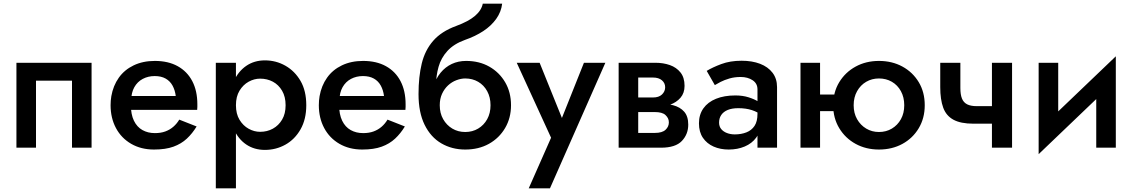

<svg xmlns="http://www.w3.org/2000/svg" viewBox="-20 -800 6137 1040"><path d="M476 -460H69V0H175V-363H370V0H476Z M644 -205H1048Q1049 -214 1049 -221.5Q1049 -229 1049 -235Q1049 -308 1021.5 -360.5Q994 -413 942.5 -441.5Q891 -470 819 -470Q754 -470 704 -446Q654 -422 623.5 -379Q593 -336 583 -279Q581 -267 580 -255Q579 -243 579 -230Q579 -161 608 -106.5Q637 -52 690.5 -21Q744 10 814 10Q877 10 919.5 -5.5Q962 -21 992 -49Q1022 -77 1045 -115L951 -152Q938 -130 919 -113.5Q900 -97 875.5 -88Q851 -79 819 -79Q781 -79 751.5 -95.5Q722 -112 705.5 -146Q689 -180 689 -230L691 -258Q691 -298 707.5 -327.5Q724 -357 753 -372.5Q782 -388 818 -388Q853 -388 877 -374.5Q901 -361 914.5 -336.5Q928 -312 932 -280H644Z M1258 220V-460H1149V220ZM1639 -230Q1639 -308 1608 -361.5Q1577 -415 1526 -444Q1475 -473 1415 -473Q1357 -473 1313.5 -443Q1270 -413 1246 -359Q1222 -305 1222 -230Q1222 -156 1246 -101.5Q1270 -47 1313.5 -17.5Q1357 12 1415 12Q1475 12 1526 -16.5Q1577 -45 1608 -99.5Q1639 -154 1639 -230ZM1527 -230Q1527 -184 1508 -152Q1489 -120 1458 -103Q1427 -86 1389 -86Q1357 -86 1327 -102.5Q1297 -119 1277.5 -151Q1258 -183 1258 -230Q1258 -277 1277.5 -309Q1297 -341 1327 -357.5Q1357 -374 1389 -374Q1427 -374 1458 -357.5Q1489 -341 1508 -308.5Q1527 -276 1527 -230Z M1772 -205H2176Q2177 -214 2177 -221.5Q2177 -229 2177 -235Q2177 -308 2149.5 -360.5Q2122 -413 2070.5 -441.5Q2019 -470 1947 -470Q1882 -470 1832 -446Q1782 -422 1751.5 -379Q1721 -336 1711 -279Q1709 -267 1708 -255Q1707 -243 1707 -230Q1707 -161 1736 -106.5Q1765 -52 1818.5 -21Q1872 10 1942 10Q2005 10 2047.5 -5.5Q2090 -21 2120 -49Q2150 -77 2173 -115L2079 -152Q2066 -130 2047 -113.5Q2028 -97 2003.5 -88Q1979 -79 1947 -79Q1909 -79 1879.5 -95.5Q1850 -112 1833.5 -146Q1817 -180 1817 -230L1819 -258Q1819 -298 1835.5 -327.5Q1852 -357 1881 -372.5Q1910 -388 1946 -388Q1981 -388 2005 -374.5Q2029 -361 2042.5 -336.5Q2056 -312 2060 -280H1772Z M2500 -375Q2539 -375 2570 -357Q2601 -339 2619 -306Q2637 -273 2637 -230Q2637 -187 2619 -154.5Q2601 -122 2570 -103.5Q2539 -85 2500 -85Q2461 -85 2430 -103.5Q2399 -122 2380.5 -154.5Q2362 -187 2362 -230L2247 -290Q2247 -191 2280 -124Q2313 -57 2370.5 -23.5Q2428 10 2500 10Q2573 10 2628.5 -21Q2684 -52 2716 -106.5Q2748 -161 2748 -230Q2748 -300 2716.5 -354Q2685 -408 2630.5 -439Q2576 -470 2505 -470ZM2314 -230H2362Q2362 -265 2374.5 -292Q2387 -319 2407 -337.5Q2427 -356 2452 -365.5Q2477 -375 2500 -375L2505 -470Q2462 -470 2427 -453.5Q2392 -437 2366.5 -406Q2341 -375 2327.5 -330.5Q2314 -286 2314 -230ZM2247 -290 2352 -235 2342 -340Q2342 -390 2355.5 -438Q2369 -486 2403.5 -524Q2438 -562 2499 -584Q2554 -603 2597.5 -631.5Q2641 -660 2668 -698Q2695 -736 2700 -780H2595Q2588 -744 2553 -714Q2518 -684 2450 -659Q2371 -630 2326.5 -579Q2282 -528 2264.5 -456Q2247 -384 2247 -290Z M3259 -460H3143L2999 -99L3050 -96L2903 -460H2779L2965 -54L2844 220H2959Z M3394 -240V-193H3527Q3547 -193 3561.5 -189Q3576 -185 3584.5 -177Q3593 -169 3598 -159.5Q3603 -150 3603 -137Q3603 -114 3585 -97Q3567 -80 3527 -80H3394V0H3560Q3639 0 3673.5 -36.5Q3708 -73 3708 -125Q3708 -170 3686 -195Q3664 -220 3626 -230Q3588 -240 3540 -240ZM3394 -220H3530Q3573 -220 3608.5 -232.5Q3644 -245 3666 -270.5Q3688 -296 3688 -335Q3688 -380 3666 -407.5Q3644 -435 3608.5 -447.5Q3573 -460 3530 -460H3394V-380H3517Q3548 -380 3565.5 -365Q3583 -350 3583 -327Q3583 -316 3578.5 -306Q3574 -296 3565.5 -288Q3557 -280 3545 -276Q3533 -272 3517 -272H3394ZM3331 -460V0H3437V-460Z M3875 -136Q3875 -160 3887 -177.5Q3899 -195 3922 -204.5Q3945 -214 3979 -214Q4021 -214 4053 -203.5Q4085 -193 4116 -170V-227Q4108 -237 4087 -250Q4066 -263 4034.5 -273Q4003 -283 3963 -283Q3903 -283 3858.5 -265Q3814 -247 3790 -213Q3766 -179 3766 -132Q3766 -85 3787.5 -53.5Q3809 -22 3845.5 -6Q3882 10 3927 10Q3975 10 4014 -6.5Q4053 -23 4076 -54.5Q4099 -86 4099 -130L4083 -183Q4083 -142 4067 -118Q4051 -94 4023 -83Q3995 -72 3960 -72Q3937 -72 3917.5 -79.5Q3898 -87 3886.5 -101Q3875 -115 3875 -136ZM3852 -339Q3863 -346 3883.5 -356.5Q3904 -367 3931.5 -375Q3959 -383 3992 -383Q4030 -383 4056.5 -365.5Q4083 -348 4083 -316V0H4189V-328Q4189 -374 4164.5 -406Q4140 -438 4097 -454.5Q4054 -471 3997 -471Q3935 -471 3887 -453Q3839 -435 3808 -416Z M4363 -198H4573V-288H4363ZM4316 -460V0H4422V-460ZM4493 -230Q4493 -160 4526 -105.5Q4559 -51 4615 -20.5Q4671 10 4741 10Q4812 10 4868 -20.5Q4924 -51 4956.5 -105.5Q4989 -160 4989 -230Q4989 -301 4956.5 -355Q4924 -409 4868 -439.5Q4812 -470 4741 -470Q4671 -470 4615 -439.5Q4559 -409 4526 -355Q4493 -301 4493 -230ZM4604 -230Q4604 -273 4622.5 -306Q4641 -339 4672 -357Q4703 -375 4741 -375Q4780 -375 4811 -357Q4842 -339 4860 -306Q4878 -273 4878 -230Q4878 -187 4860 -154.5Q4842 -122 4811 -103.5Q4780 -85 4741 -85Q4703 -85 4672 -103.5Q4641 -122 4622.5 -154.5Q4604 -187 4604 -230Z M5253 -130H5410V-225H5271ZM5353 -460V0H5462V-460ZM5182 -460H5073V-328Q5073 -261 5089 -217Q5105 -173 5144.5 -151.5Q5184 -130 5253 -130L5271 -225Q5238 -225 5218.5 -235Q5199 -245 5190.5 -266.5Q5182 -288 5182 -323Z M6019 -360 6024 -495 5611 -100 5606 35ZM5712 -460H5606V35L5712 -88ZM6024 -495 5918 -373V0H6024Z"/></svg>

Font: Jost Medium
Style: Regular
Weight: 500
Version: Version 3.710